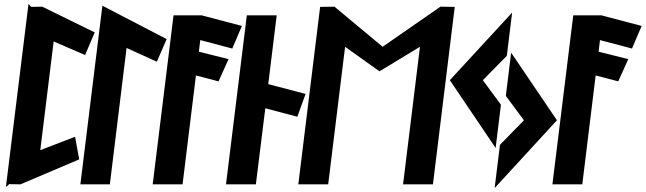

<svg xmlns="http://www.w3.org/2000/svg" viewBox="-20 -938 3285 977"><path d="M27 -1 84 0 383 -127 362 -242 185 -174 253 -727 413 -658 462 -773 195 -904 138 -903 125 -918 10 14Z M539 0 624 -694 778 -624 828 -739 501 -909 389 0Z M757 0H909L977 -554L1092 -524L1143 -637L992 -675L999 -734L1162 -691L1211 -806L1006 -860H863Z M1282 0 1330 -387 1493 -344 1535 -460 1345 -510 1388 -860H1236L1130 0Z M2031 0H2183L2294 -903L2221 -904L1927 -700L1682 -904L1609 -903L1498 0H1650L1736 -700L1911 -575L2117 -700Z M2814 -326 2581 -670 2554 -450 2646 -326 2524 -201 2497 19ZM2529 -405 2437 -530 2559 -654 2586 -874 2269 -530 2502 -185Z M2791 0H2943L3011 -554L3126 -524L3177 -637L3026 -675L3033 -734L3196 -691L3245 -806L3040 -860H2897Z"/></svg>

Font: Ny Stormning
Style: SvKr
Weight: 900
Designer: Robert Jablonski, Mew Too
Foundry: Cannot Into Space Fonts
Version: Version 0.90